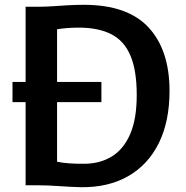

<svg xmlns="http://www.w3.org/2000/svg" viewBox="-20 -771 773 799"><path d="M32 -346V-430H402V-346ZM86.5 0V-743Q97 -743 107 -743Q117 -743 126.8 -743Q136.5 -743 146.5 -743Q169 -743 198.8 -745Q228.5 -747 261.8 -749Q295 -751 328.5 -751Q511 -751 598.2 -656.8Q685.5 -562.5 685.5 -392.5Q685.5 -265.5 640.8 -175.2Q596 -85 513.2 -37.8Q430.5 9.5 316.5 8Q274.5 7 226 3.5Q177.5 0 138 0Q129.5 0 120.8 0Q112 0 103.5 0Q95 0 86.5 0ZM217.5 -98Q240 -93 271.5 -91Q303 -89 332.5 -89.5Q396.5 -90 445.2 -119.8Q494 -149.5 521.5 -212.5Q549 -275.5 549 -375.5Q549 -479.5 522.2 -541Q495.5 -602.5 442 -629.2Q388.5 -656 308.5 -656Q281.5 -656 257.2 -654Q233 -652 217.5 -649Z"/></svg>

Font: Merriweather Sans Medium
Style: Regular
Weight: 500
Designer: Eben Sorkin
Foundry: Eben Sorkin
Version: Version 2.001